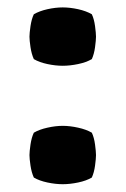

<svg xmlns="http://www.w3.org/2000/svg" viewBox="-20 -474 331 505"><path d="M57.5 -66Q57.5 -75 60.2 -93.8Q63 -112.5 69 -125Q83.5 -133.5 104.8 -138.2Q126 -143 145 -143Q164 -143 185.5 -138.2Q207 -133.5 221.5 -125Q227.5 -112.5 230 -93.8Q232.5 -75 232.5 -66Q232.5 -57 230 -38.5Q227.5 -20 221.5 -7Q207 1.5 185.5 6Q164 10.5 145 10.5Q126 10.5 104.8 6Q83.5 1.5 69 -7Q63 -20 60.2 -38.5Q57.5 -57 57.5 -66ZM57.5 -377.5Q57.5 -386.5 60.2 -405.2Q63 -424 69 -436.5Q83.5 -445 104.8 -449.8Q126 -454.5 145 -454.5Q164 -454.5 185.5 -449.8Q207 -445 221.5 -436.5Q227.5 -424 230 -405.2Q232.5 -386.5 232.5 -377.5Q232.5 -368.5 230 -350Q227.5 -331.5 221.5 -318.5Q207 -310 185.5 -305.5Q164 -301 145 -301Q126 -301 104.8 -305.5Q83.5 -310 69 -318.5Q63 -331.5 60.2 -350Q57.5 -368.5 57.5 -377.5Z"/></svg>

Font: Signika Negative SC
Style: Bold
Weight: 700
Designer: Anna Giedryś
Foundry: Anna Giedryś
Version: Version 2.000; ttfautohint (v1.8.3) -l 8 -r 50 -G 200 -x 9 -